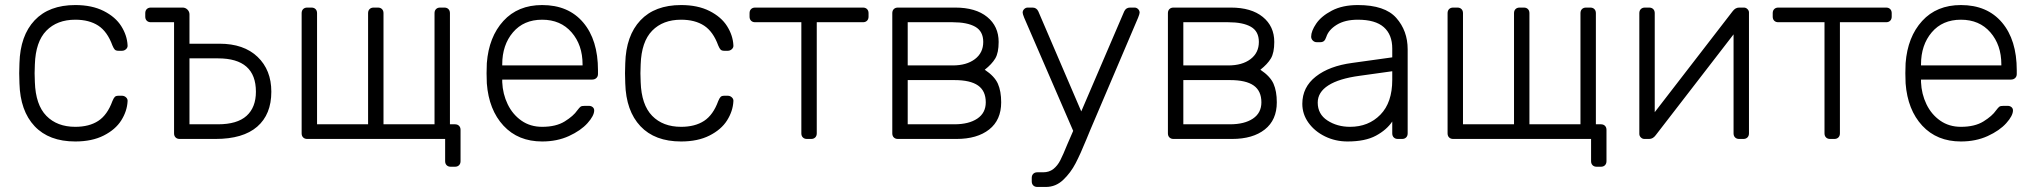

<svg xmlns="http://www.w3.org/2000/svg" viewBox="-20 -550 8054 760"><path d="M278 -48Q333 -48 369 -71.5Q405 -95 425 -150Q430 -162 434.5 -166.5Q439 -171 449 -171H463Q472 -171 479 -164.5Q486 -158 485 -149Q483 -110 460 -73.5Q437 -37 390.5 -13.5Q344 10 278 10Q174 10 117 -50.5Q60 -111 57 -220L56 -260L57 -300Q60 -409 117 -469.5Q174 -530 278 -530Q344 -530 390.5 -506.5Q437 -483 460 -446.5Q483 -410 485 -371Q486 -362 479 -355.5Q472 -349 463 -349H449Q439 -349 434.5 -353.5Q430 -358 425 -370Q405 -425 369 -448.5Q333 -472 278 -472Q206 -472 163.5 -428.5Q121 -385 118 -295L117 -260L118 -225Q121 -135 163.5 -91.5Q206 -48 278 -48Z M669 -462H577Q567 -462 561 -468Q555 -474 555 -484V-498Q555 -508 561 -514Q567 -520 577 -520H703Q714 -520 722 -512Q730 -504 730 -493V-377H849Q945 -377 999.5 -325Q1054 -273 1054 -187Q1054 -97 998 -48.5Q942 0 833 0H691Q681 0 675 -6Q669 -12 669 -22ZM730 -58H843Q919 -58 956 -91.5Q993 -125 993 -187Q993 -319 843 -319H730Z M1781 -58Q1791 -58 1797 -52Q1803 -46 1803 -36V88Q1803 98 1797 104Q1791 110 1781 110H1764Q1754 110 1748 104Q1742 98 1742 88V0H1196Q1186 0 1180 -6Q1174 -12 1174 -22V-498Q1174 -508 1180 -514Q1186 -520 1196 -520H1213Q1223 -520 1229 -514Q1235 -508 1235 -498V-58H1437V-498Q1437 -508 1443 -514Q1449 -520 1459 -520H1476Q1486 -520 1492 -514Q1498 -508 1498 -498V-58H1700V-498Q1700 -508 1706 -514Q1712 -520 1722 -520H1739Q1749 -520 1755 -514Q1761 -508 1761 -498V-58Z M2347 -272V-257Q2347 -247 2340.5 -241Q2334 -235 2324 -235H1968V-225Q1970 -178 1989.5 -137.5Q2009 -97 2044 -72.5Q2079 -48 2126 -48Q2181 -48 2215.5 -69.5Q2250 -91 2265 -113Q2274 -125 2278.5 -128Q2283 -131 2295 -131H2311Q2320 -131 2326 -126Q2332 -121 2332 -113Q2332 -92 2305.5 -62.5Q2279 -33 2232 -11.5Q2185 10 2126 10Q2031 10 1973 -52.5Q1915 -115 1907 -220L1906 -260L1907 -300Q1915 -404 1972.5 -467Q2030 -530 2126 -530Q2230 -530 2288.5 -461Q2347 -392 2347 -272ZM2286 -291V-295Q2286 -372 2242.5 -422Q2199 -472 2126 -472Q2053 -472 2010.5 -422Q1968 -372 1968 -295V-291Z M2676 -48Q2731 -48 2767 -71.5Q2803 -95 2823 -150Q2828 -162 2832.5 -166.5Q2837 -171 2847 -171H2861Q2870 -171 2877 -164.5Q2884 -158 2883 -149Q2881 -110 2858 -73.5Q2835 -37 2788.5 -13.5Q2742 10 2676 10Q2572 10 2515 -50.5Q2458 -111 2455 -220L2454 -260L2455 -300Q2458 -409 2515 -469.5Q2572 -530 2676 -530Q2742 -530 2788.5 -506.5Q2835 -483 2858 -446.5Q2881 -410 2883 -371Q2884 -362 2877 -355.5Q2870 -349 2861 -349H2847Q2837 -349 2832.5 -353.5Q2828 -358 2823 -370Q2803 -425 2767 -448.5Q2731 -472 2676 -472Q2604 -472 2561.5 -428.5Q2519 -385 2516 -295L2515 -260L2516 -225Q2519 -135 2561.5 -91.5Q2604 -48 2676 -48Z M3152 -462H2969Q2959 -462 2953 -468Q2947 -474 2947 -484V-498Q2947 -508 2953 -514Q2959 -520 2969 -520H3396Q3406 -520 3412 -514Q3418 -508 3418 -498V-484Q3418 -474 3412 -468Q3406 -462 3396 -462H3213V-22Q3213 -12 3207 -6Q3201 0 3191 0H3174Q3164 0 3158 -6Q3152 -12 3152 -22Z M3761 -520Q3842 -520 3887.5 -483Q3933 -446 3933 -384Q3933 -341 3919.5 -318.5Q3906 -296 3878 -274Q3917 -248 3930 -218.5Q3943 -189 3943 -145Q3943 -75 3895.5 -37.5Q3848 0 3766 0H3534Q3524 0 3518 -6Q3512 -12 3512 -22V-498Q3512 -508 3518 -514Q3524 -520 3534 -520ZM3573 -291H3751Q3806 -291 3839 -316Q3872 -341 3872 -384Q3872 -426 3840.5 -444Q3809 -462 3751 -462H3573ZM3573 -58H3758Q3815 -58 3848.5 -80.5Q3882 -103 3882 -145Q3882 -190 3851.5 -211.5Q3821 -233 3758 -233H3573Z M4109 132Q4133 132 4149.5 119Q4166 106 4177 84.5Q4188 63 4205 21L4228 -32L4034 -480Q4028 -495 4028 -500Q4028 -508 4034 -514Q4040 -520 4048 -520H4067Q4083 -520 4090 -505L4260 -109L4430 -505Q4437 -520 4453 -520H4471Q4479 -520 4485 -514Q4491 -508 4491 -500Q4491 -495 4485 -480L4295 -34L4281 0Q4257 59 4237.5 96.5Q4218 134 4188.5 162Q4159 190 4120 190H4086Q4076 190 4070 184Q4064 178 4064 168V154Q4064 144 4070 138Q4076 132 4086 132Z M4852 -520Q4933 -520 4978.5 -483Q5024 -446 5024 -384Q5024 -341 5010.5 -318.5Q4997 -296 4969 -274Q5008 -248 5021 -218.5Q5034 -189 5034 -145Q5034 -75 4986.5 -37.5Q4939 0 4857 0H4625Q4615 0 4609 -6Q4603 -12 4603 -22V-498Q4603 -508 4609 -514Q4615 -520 4625 -520ZM4664 -291H4842Q4897 -291 4930 -316Q4963 -341 4963 -384Q4963 -426 4931.5 -444Q4900 -462 4842 -462H4664ZM4664 -58H4849Q4906 -58 4939.5 -80.5Q4973 -103 4973 -145Q4973 -190 4942.5 -211.5Q4912 -233 4849 -233H4664Z M5491 -69Q5469 -36 5426.5 -13Q5384 10 5314 10Q5266 10 5225 -10Q5184 -30 5159.5 -64Q5135 -98 5135 -139Q5135 -205 5188.5 -247Q5242 -289 5333 -301L5491 -323V-358Q5491 -413 5457.5 -442.5Q5424 -472 5355 -472Q5304 -472 5271.5 -452Q5239 -432 5230 -404Q5226 -392 5220.5 -387.5Q5215 -383 5206 -383H5192Q5183 -383 5176.5 -389.5Q5170 -396 5170 -405Q5170 -427 5190 -456.5Q5210 -486 5252 -508Q5294 -530 5355 -530Q5462 -530 5507 -479Q5552 -428 5552 -355V-22Q5552 -12 5546 -6Q5540 0 5530 0H5513Q5503 0 5497 -6Q5491 -12 5491 -22ZM5491 -268 5362 -250Q5280 -239 5238 -212Q5196 -185 5196 -144Q5196 -98 5234.5 -73Q5273 -48 5324 -48Q5397 -48 5444 -96Q5491 -144 5491 -234Z M6317 -58Q6327 -58 6333 -52Q6339 -46 6339 -36V88Q6339 98 6333 104Q6327 110 6317 110H6300Q6290 110 6284 104Q6278 98 6278 88V0H5732Q5722 0 5716 -6Q5710 -12 5710 -22V-498Q5710 -508 5716 -514Q5722 -520 5732 -520H5749Q5759 -520 5765 -514Q5771 -508 5771 -498V-58H5973V-498Q5973 -508 5979 -514Q5985 -520 5995 -520H6012Q6022 -520 6028 -514Q6034 -508 6034 -498V-58H6236V-498Q6236 -508 6242 -514Q6248 -520 6258 -520H6275Q6285 -520 6291 -514Q6297 -508 6297 -498V-58Z M6881 0H6864Q6854 0 6848 -6Q6842 -12 6842 -22V-414L6534 -15Q6523 0 6508 0H6489Q6481 0 6475 -6Q6469 -12 6469 -20V-498Q6469 -508 6475 -514Q6481 -520 6491 -520H6508Q6518 -520 6524 -514Q6530 -508 6530 -498V-106L6838 -505Q6849 -520 6864 -520H6883Q6891 -520 6897 -514Q6903 -508 6903 -501V-22Q6903 -12 6897 -6Q6891 0 6881 0Z M7202 -462H7019Q7009 -462 7003 -468Q6997 -474 6997 -484V-498Q6997 -508 7003 -514Q7009 -520 7019 -520H7446Q7456 -520 7462 -514Q7468 -508 7468 -498V-484Q7468 -474 7462 -468Q7456 -462 7446 -462H7263V-22Q7263 -12 7257 -6Q7251 0 7241 0H7224Q7214 0 7208 -6Q7202 -12 7202 -22Z M7963 -272V-257Q7963 -247 7956.5 -241Q7950 -235 7940 -235H7584V-225Q7586 -178 7605.5 -137.5Q7625 -97 7660 -72.5Q7695 -48 7742 -48Q7797 -48 7831.5 -69.5Q7866 -91 7881 -113Q7890 -125 7894.5 -128Q7899 -131 7911 -131H7927Q7936 -131 7942 -126Q7948 -121 7948 -113Q7948 -92 7921.5 -62.5Q7895 -33 7848 -11.5Q7801 10 7742 10Q7647 10 7589 -52.5Q7531 -115 7523 -220L7522 -260L7523 -300Q7531 -404 7588.5 -467Q7646 -530 7742 -530Q7846 -530 7904.5 -461Q7963 -392 7963 -272ZM7902 -291V-295Q7902 -372 7858.5 -422Q7815 -472 7742 -472Q7669 -472 7626.5 -422Q7584 -372 7584 -295V-291Z"/></svg>

Font: Rubik
Style: Regular
Weight: 300
Designer: Hubert & Fischer
Foundry: Hubert & Fischer
Version: Version 1.100